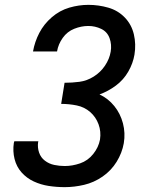

<svg xmlns="http://www.w3.org/2000/svg" viewBox="-20 -763 616 791"><path d="M247 8Q286 8 326.5 -1.5Q367 -11 402.5 -35.5Q438 -60 460.5 -96.5Q483 -133 490 -173Q497 -215 486.5 -255Q476 -295 451 -326Q426 -357 390 -374Q426 -387 457.5 -410.5Q489 -434 508.5 -468Q528 -502 534 -538Q541 -581 531.5 -621.5Q522 -662 494 -691Q466 -720 426 -731.5Q386 -743 344 -743Q305 -743 265.5 -731.5Q226 -720 193.5 -692Q161 -664 142 -627.5Q123 -591 116 -551H215Q220 -581 238.5 -607Q257 -633 286 -644.5Q315 -656 344 -656Q372 -656 397 -644Q422 -632 431.5 -605.5Q441 -579 436 -550Q431 -520 412.5 -492.5Q394 -465 366 -447.5Q338 -430 307.5 -426Q277 -422 246 -422L232 -335Q265 -335 296.5 -328.5Q328 -322 351.5 -301.5Q375 -281 386 -251Q397 -221 392 -188Q386 -156 364 -128.5Q342 -101 310 -90Q278 -79 247 -79Q225 -79 203.5 -83.5Q182 -88 165 -101Q148 -114 141 -134.5Q134 -155 137 -177L138 -181H39Q38 -177 37 -174Q32 -140 40 -108Q48 -76 69 -52.5Q90 -29 119 -15.5Q148 -2 180.5 3Q213 8 247 8Z"/></svg>

Font: Iosevka Sparkle Medium Oblique
Style: Regular
Weight: 500
Italic angle: -9°
Designer: Belleve Invis
Foundry: Belleve Invis
Version: Version 4.5.0; ttfautohint (v1.8.3)